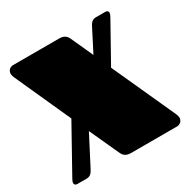

<svg xmlns="http://www.w3.org/2000/svg" viewBox="-158 -848 984 996"><g transform="rotate(-30 334.0 -350.5)"><path d="M298 -29C303 -19 314 0 347 0H624C639 0 658 -11 658 -34C658 -41 656 -48 652 -57L480 -435L608 -664C613 -673 616 -681 616 -687C616 -696 609 -701 599 -701H543C517 -701 508 -683 497 -661L434 -538L373 -672C368 -682 357 -701 324 -701H47C31 -701 13 -690 13 -667C13 -661 15 -653 19 -644L170 -310L18 -37C13 -28 10 -21 10 -15C10 -5 17 0 27 0H83C109 0 118 -19 129 -40L216 -208Z"/></g></svg>

Font: Fascinate
Style: Regular
Weight: 900
Designer: Astigmatic (AOETI)
Foundry: Astigmatic (AOETI)
Version: Version 1.000